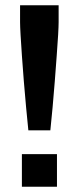

<svg xmlns="http://www.w3.org/2000/svg" viewBox="-20 -708 295 728"><path d="M87.5 -213.8Q83.3 -253.4 78.9 -301.9Q74.4 -350.4 70.3 -400.6Q66.3 -450.8 63.1 -496.4Q60 -541.9 58 -575.6Q56.1 -609.3 56.1 -623.9V-688H202.3V-623.9Q202.3 -609.3 200.4 -575.6Q198.5 -541.9 195 -496.4Q191.6 -450.8 187.8 -400.6Q184 -350.4 179.5 -301.9Q175.1 -253.4 170.9 -213.8ZM63 0V-123.7H196V0Z"/></svg>

Font: Saira Thin Condensed
Style: Regular
Weight: 100
Width: 3
Version: Version 1.101